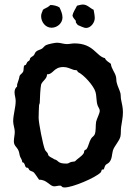

<svg xmlns="http://www.w3.org/2000/svg" viewBox="-20 -789 592 845"><path d="M521 -295C521 -316 517 -330 513 -350C511 -359 512 -369 510 -379C506 -394 498 -408 494 -424C491 -433 493 -443 490 -453C485 -472 470 -487 468 -508C459 -516 446 -521 442 -533C403 -542 392 -598 308 -598C297 -598 286 -595 274 -595C260 -595 246 -601 231 -601C221 -601 193 -595 184 -591C176 -588 172 -580 165 -575C157 -570 145 -568 139 -562C134 -558 133 -551 129 -546C125 -541 116 -538 113 -533C111 -530 112 -526 110 -524C104 -516 103 -525 94 -504L87 -501C82 -492 86 -481 81 -472C76 -463 66 -462 65 -449C64 -441 55 -419 55 -415C55 -413 56 -410 55 -408C47 -402 44 -392 44 -383C44 -370 49 -358 49 -345C49 -315 38 -285 38 -255C38 -239 45 -224 45 -209C45 -195 41 -181 41 -167C41 -147 54 -143 61 -127C65 -119 65 -110 68 -101C71 -93 78 -85 78 -75C90 -74 89 -57 94 -53C96 -50 100 -52 103 -50C107 -47 107 -42 110 -40C116 -35 124 -35 129 -30C134 -25 147 -5 152 2C187 1 198 31 219 31C227 31 235 28 243 28C255 28 248 36 265 36C299 36 399 -6 423 -30C427 -35 426 -40 429 -43H436C440 -49 440 -57 445 -63C450 -68 457 -70 461 -75C474 -90 472 -110 477 -127C484 -148 504 -166 510 -188C513 -202 511 -216 513 -230C516 -253 521 -271 521 -295ZM419 -301C419 -290 406 -267 403 -253C400 -236 403 -213 397 -198C394 -190 385 -186 381 -179C372 -165 370 -146 361 -133C359 -130 354 -130 352 -127C349 -123 351 -118 348 -114C339 -100 321 -91 310 -79C305 -77 297 -78 290 -75C282 -72 282 -69 272 -69C231 -69 240 -83 219 -88C211 -94 200 -97 194 -104C191 -107 192 -111 190 -114C187 -120 181 -123 178 -130C169 -150 150 -249 150 -270C150 -289 151 -308 152 -327C153 -330 155 -334 155 -337C155 -351 158 -407 161 -417C167 -434 187 -441 187 -462C215 -461 215 -494 259 -494C276 -494 288 -487 303 -482C308 -480 315 -481 319 -479L323 -472C349 -460 392 -412 400 -385C406 -365 403 -343 410 -324C413 -316 419 -310 419 -301ZM397 -709C397 -722 394 -734 392 -746C376 -753 364 -769 345 -769C337 -769 328 -766 319 -764C312 -749 302 -737 299 -720C301 -711 309 -704 314 -697C312 -685 319 -687 322 -679C333 -675 348 -666 359 -666C380 -666 397 -690 397 -709ZM255 -712C255 -728 248 -743 242 -756C233 -763 214 -767 203 -767C201 -767 197 -763 196 -762C188 -755 176 -752 169 -746C166 -735 161 -730 161 -718C161 -692 180 -667 207 -667C232 -667 255 -687 255 -712Z"/></svg>

Font: Margarine
Style: Regular
Weight: 400
Designer: Astigmatic (AOETI)
Foundry: Astigmatic (AOETI)
Version: Version 1.000